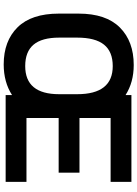

<svg xmlns="http://www.w3.org/2000/svg" viewBox="130 -873 754 1054"><g transform="rotate(90 507.0 -346.0)"><path d="M627.9 -576.2V-405.3H927.7V-291H627.9V-114.3H978.5V0H502V-35.2Q430.7 10.7 334 10.7Q205.1 10.7 129.9 -65.4Q54.7 -141.6 54.7 -292V-400.4Q54.7 -550.8 130.9 -627Q207 -703.1 336.9 -703.1Q431.6 -703.1 502 -658.2V-690.4H978.5V-576.2ZM497.1 -392.6Q497.1 -587.9 342.8 -587.9Q263.7 -587.9 225.1 -540Q186.5 -492.2 186.5 -392.6V-293.9Q186.5 -199.2 225.1 -153.3Q263.7 -107.4 342.8 -107.4Q497.1 -107.4 497.1 -293.9Z"/></g></svg>

Font: Altinn-DIN Exp
Style: DINExp-Bold
Weight: 700
Width: 7
Designer: Charles Nix
Foundry: Altinn
Version: Version 2.00